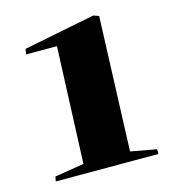

<svg xmlns="http://www.w3.org/2000/svg" viewBox="-78 -899 518 589"><g transform="rotate(-15 181.0 -605.0)"><path d="M272 -404 354 -389V-374H28L31 -389L124 -404L139 -774H41L44 -791L271 -836L288 -830Z"/></g></svg>

Font: Literata 72pt ExtraBold
Style: Italic
Weight: 800
Italic angle: -2°
Designer: Latin by Veronika Burian and Jose Scaglione. Greek by Irene Vlachou. Cyrillic by Vera Evstafieva
Foundry: TypeTogether
Version: Version 3.002